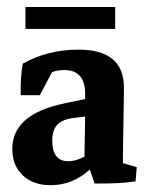

<svg xmlns="http://www.w3.org/2000/svg" viewBox="-20 -529 435 556"><path d="M127 7.3Q76.2 7.3 45.9 -21.2Q15.6 -49.8 15.6 -97.7Q15.6 -198.2 166 -229.5L226.6 -242.2V-256.8Q226.6 -326.2 166 -326.2Q148.4 -326.2 130.9 -320.3L95.2 -253.4H40Q38.6 -303.7 45.9 -344.7Q118.7 -385.3 207 -385.3Q338.9 -385.3 338.9 -275.9Q338.9 -262.2 338.4 -233.2Q337.9 -204.1 337.4 -170.7Q336.9 -137.2 336.4 -108.2Q335.9 -79.1 335.9 -64.5V-56.6L376 -44.9L372.6 -3.9Q328.6 3.4 253.9 2.4L240.2 -38.1Q189.9 7.3 127 7.3ZM131.3 -122.1Q131.3 -62 178.2 -62Q198.2 -62 224.6 -75.2Q225.1 -104.5 225.6 -134.3Q226.1 -164.1 226.6 -191.4L193.8 -187.5Q161.1 -183.6 146.2 -168.2Q131.3 -152.8 131.3 -122.1ZM53.7 -508.8H313.5V-445.3H53.7Z"/></svg>

Font: Markazi Text
Style: Bold
Weight: 700
Designer: Borna Izadpanah (Arabic designer), Fiona Ross (Arabic design director) and Florian Runge (Latin designer)
Foundry: Borna Izadpanah and Florian Runge
Version: Version 1.001; ttfautohint (v1.8.3)